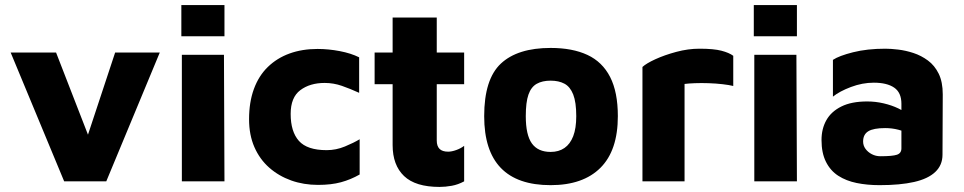

<svg xmlns="http://www.w3.org/2000/svg" viewBox="-20 -715 3800 757"><path d="M233 0 22 -508H201L349 -127H308L434 -508H610L399 0Z M697 0V-499H863L865 0ZM695 -572V-695H865V-572Z M1234 14Q1177 14 1128 -3.5Q1079 -21 1041.5 -54Q1004 -87 983 -135Q962 -183 962 -245Q962 -312 981 -364Q1000 -416 1036 -451Q1072 -486 1121.5 -504Q1171 -522 1232 -522Q1275 -522 1319.5 -513.5Q1364 -505 1396 -489V-349Q1361 -365 1328 -376.5Q1295 -388 1260 -388Q1202 -388 1164 -359.5Q1126 -331 1126 -266Q1126 -196 1158.5 -159.5Q1191 -123 1268 -123Q1305 -123 1340 -137.5Q1375 -152 1398 -166V-27Q1363 -7 1324.5 3.5Q1286 14 1234 14Z M1713 22Q1618 22 1573 -21Q1528 -64 1528 -143V-383H1457V-508H1528V-646H1702V-508H1810V-383H1702V-161Q1702 -139 1713 -128Q1724 -117 1747 -117Q1761 -117 1779 -123.5Q1797 -130 1810 -140V0Q1786 13 1761 17.5Q1736 22 1713 22Z M2151 15Q2020 15 1954.5 -53Q1889 -121 1889 -257Q1889 -403 1955 -464.5Q2021 -526 2151 -526Q2237 -526 2296 -498.5Q2355 -471 2385.5 -411.5Q2416 -352 2416 -257Q2416 -122 2347.5 -53.5Q2279 15 2151 15ZM2151 -116Q2183 -116 2205.5 -131.5Q2228 -147 2240 -178Q2252 -209 2252 -257Q2252 -312 2240 -342.5Q2228 -373 2205.5 -385Q2183 -397 2151 -397Q2118 -397 2096 -384.5Q2074 -372 2063.5 -342Q2053 -312 2053 -257Q2053 -183 2077 -149.5Q2101 -116 2151 -116Z M2513 0V-451Q2528 -465 2564 -481.5Q2600 -498 2646.5 -510.5Q2693 -523 2738 -523Q2794 -523 2824.5 -515Q2855 -507 2871 -495V-376Q2855 -380 2829 -383Q2803 -386 2774 -387Q2745 -388 2719.5 -387Q2694 -386 2679 -384V0Z M2954 0V-499H3120L3122 0ZM2952 -572V-695H3122V-572Z M3448 15Q3399 15 3357.5 6.5Q3316 -2 3285 -22Q3254 -42 3236.5 -77Q3219 -112 3219 -163Q3219 -207 3238 -241Q3257 -275 3297 -295Q3337 -315 3399 -315Q3432 -315 3464 -307.5Q3496 -300 3522 -287.5Q3548 -275 3562 -260L3567 -186Q3547 -197 3522 -203.5Q3497 -210 3470 -210Q3424 -210 3403.5 -197.5Q3383 -185 3383 -157Q3383 -141 3392.5 -128Q3402 -115 3417.5 -107Q3433 -99 3451 -99Q3499 -99 3516.5 -105Q3534 -111 3534 -130V-306Q3534 -350 3505.5 -369.5Q3477 -389 3425 -389Q3380 -389 3335 -372Q3290 -355 3264 -334V-479Q3288 -495 3343.5 -509Q3399 -523 3471 -523Q3492 -523 3521.5 -519.5Q3551 -516 3581.5 -506Q3612 -496 3638.5 -476.5Q3665 -457 3681 -424.5Q3697 -392 3697 -343L3696 -105Q3696 -64 3667.5 -37Q3639 -10 3584 2.5Q3529 15 3448 15Z"/></svg>

Font: Maven Pro ExtraBold
Style: Regular
Weight: 800
Designer: Joe Prince
Foundry: Joe Prince
Version: Version 2.100